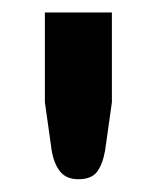

<svg xmlns="http://www.w3.org/2000/svg" viewBox="-20 -743 252 308"><path d="M159.5 -723V-579L148.5 -501Q144.5 -479 135.5 -467.2Q126.5 -455.5 105.5 -455.5Q87 -455.5 77 -467.2Q67 -479 63 -501L52 -579V-723Z"/></svg>

Font: Lato 2
Style: Bold
Weight: 700
Designer: Lukasz Dziedzic with Adam Twardoch and Botio Nikoltchev
Foundry: tyPoland Lukasz Dziedzic
Version: Version 2.015; 2015-08-06; http://www.latofonts.com/